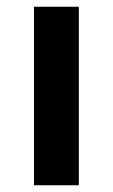

<svg xmlns="http://www.w3.org/2000/svg" viewBox="-20 -550 334 570"><path d="M214 0V-530H81V0Z"/></svg>

Font: Be Vietnam Pro SemiBold
Style: Regular
Weight: 600
Designer: Lam Bao, Tony Le, Vietanh Nguyen
Foundry: Yellow Type Foundry
Version: Version 1.002